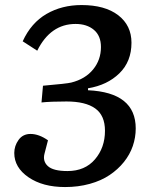

<svg xmlns="http://www.w3.org/2000/svg" viewBox="-20 -735 596 768"><path d="M70.8 -569.8Q104.5 -643.6 166 -679.2Q227.5 -714.8 306.2 -714.8Q399.9 -714.8 452.9 -674.1Q505.9 -633.3 505.9 -564Q505.9 -488.8 457.5 -441.7Q409.2 -394.5 332 -381.8V-374Q522.9 -365.2 522.9 -221.2Q522.9 -185.1 511.2 -150.9Q499.5 -116.7 475.6 -86.9Q451.7 -57.1 418.2 -34.7Q384.8 -12.2 338.9 0.5Q293 13.2 240.2 13.2Q150.9 13.2 94 -25.9Q37.1 -64.9 37.1 -123Q37.1 -151.4 54.2 -175.3Q71.3 -199.2 102.1 -199.2Q135.7 -199.2 171.9 -173.8L158.2 -121.1Q149.9 -90.3 171.4 -70.6Q192.9 -50.8 250 -50.8Q319.8 -50.8 359.9 -97.7Q399.9 -144.5 399.9 -211.9Q399.9 -273.4 360.8 -301.3Q321.8 -329.1 246.1 -329.1Q183.1 -329.1 146 -325.2L151.9 -392.1Q248 -400.4 265.1 -404.8Q321.3 -418.9 352.5 -457.3Q383.8 -495.6 383.8 -546.9Q383.8 -591.8 355.7 -615.5Q327.6 -639.2 282.2 -639.2Q182.1 -639.2 128.9 -532.2Z"/></svg>

Font: Literata Book SemiBold
Style: Italic
Weight: 600
Italic angle: -3°
Designer: Latin by Veronika Burian and Jose Scaglione. Greek by Irene Vlachou. Cyrillic by Vera Evstafieva
Foundry: TypeTogether
Version: Version 1.003;PS 001.003;hotconv 1.0.88;makeotf.lib2.5.64775